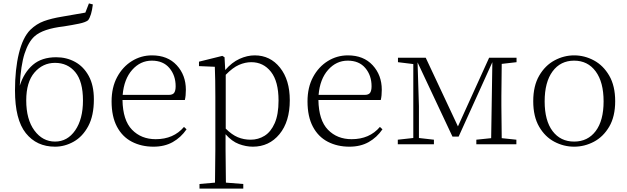

<svg xmlns="http://www.w3.org/2000/svg" viewBox="-20 -847 3683 1127"><path d="M303 -16Q376 -16 421.5 -82Q467 -148 467 -257Q467 -369 422 -423.5Q377 -478 303 -478Q231 -478 182.5 -421.5Q134 -365 134 -258Q134 -146 182 -81Q230 -16 303 -16ZM303 14Q195 14 131.5 -65.5Q68 -145 68 -316Q68 -440 91 -534Q114 -628 158 -672Q194 -707 238 -723Q282 -739 343 -749Q417 -762 481 -773L502 -827L525 -821Q517 -754 497 -728Q482 -716 443.5 -708Q405 -700 354 -692Q232 -678 183 -634Q147 -602 124.5 -533Q102 -464 96 -344Q121 -422 173 -466.5Q225 -511 310 -511Q371 -511 421 -483.5Q471 -456 501 -401Q531 -346 531 -264Q531 -168 498 -106.5Q465 -45 412.5 -15.5Q360 14 303 14Z M881 14Q810 14 754 -15Q698 -44 666.5 -103.5Q635 -163 635 -252Q635 -334 667.5 -394.5Q700 -455 754 -488.5Q808 -522 872 -522Q964 -522 1017.5 -464Q1071 -406 1071 -320Q1071 -284 1065 -260H699Q701 -141 755 -85.5Q809 -30 894 -30Q999 -30 1060 -102L1075 -88Q1042 -40 994 -13Q946 14 881 14ZM700 -290H970Q994 -290 1002.5 -302.5Q1011 -315 1011 -341Q1011 -404 974.5 -447.5Q938 -491 871 -491Q804 -491 756 -437Q708 -383 700 -290Z M1464 14Q1424 14 1382.5 -1.5Q1341 -17 1304 -59V32L1306 225L1408 233V260H1151V233L1242 225L1244 32V-278Q1244 -382 1241 -455L1148 -459V-485L1285 -519L1298 -511L1302 -436Q1341 -481 1386 -501.5Q1431 -522 1475 -522Q1566 -522 1623.5 -450Q1681 -378 1681 -259Q1681 -133 1620.5 -59.5Q1560 14 1464 14ZM1305 -408V-92Q1341 -56 1376 -41.5Q1411 -27 1451 -27Q1496 -27 1533 -50Q1570 -73 1592.5 -124Q1615 -175 1615 -257Q1615 -369 1570.5 -425.5Q1526 -482 1455 -482Q1419 -482 1382.5 -466Q1346 -450 1305 -408Z M2031 14Q1960 14 1904 -15Q1848 -44 1816.5 -103.5Q1785 -163 1785 -252Q1785 -334 1817.5 -394.5Q1850 -455 1904 -488.5Q1958 -522 2022 -522Q2114 -522 2167.5 -464Q2221 -406 2221 -320Q2221 -284 2215 -260H1849Q1851 -141 1905 -85.5Q1959 -30 2044 -30Q2149 -30 2210 -102L2225 -88Q2192 -40 2144 -13Q2096 14 2031 14ZM1850 -290H2120Q2144 -290 2152.5 -302.5Q2161 -315 2161 -341Q2161 -404 2124.5 -447.5Q2088 -491 2021 -491Q1954 -491 1906 -437Q1858 -383 1850 -290Z M2406 0H2315V-27L2406 -37V-471L2316 -482V-508H2479L2668 -105L2851 -508H3012V-482L2925 -472L2923 -283V-226L2925 -36L3011 -27V0H2776V-27L2863 -36L2866 -223L2870 -482L2672 -45H2636L2431 -481L2439 -224V-37L2527 -27V0Z M3350 14Q3289 14 3234 -15Q3179 -44 3144.5 -103.5Q3110 -163 3110 -253Q3110 -343 3145 -403Q3180 -463 3235 -492.5Q3290 -522 3350 -522Q3411 -522 3466 -492.5Q3521 -463 3556 -403Q3591 -343 3591 -253Q3591 -163 3556 -103.5Q3521 -44 3466 -15Q3411 14 3350 14ZM3350 -16Q3430 -16 3476.5 -77.5Q3523 -139 3523 -252Q3523 -365 3476.5 -428Q3430 -491 3350 -491Q3270 -491 3223.5 -428Q3177 -365 3177 -252Q3177 -139 3223.5 -77.5Q3270 -16 3350 -16Z"/></svg>

Font: Minh Nguyen ExtraLight
Style: Regular
Weight: 250
Designer: Ryoko NISHIZUKA 西塚涼子 (kana & ideographs); Frank Grießhammer (Latin, Greek & Cyrillic); Wenlong ZHANG 张文龙 (bopomofo); San
Foundry: Adobe
Version: Version 1.100;July 7, 2023;FontCreator 14.0.0.2814 64-bit